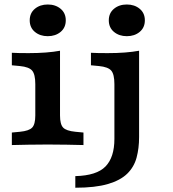

<svg xmlns="http://www.w3.org/2000/svg" viewBox="-20 -655 781 867"><path d="M139.4 -208.2V-275Q139.4 -319.4 125.2 -336.1Q111.1 -352.7 70.2 -356.7L33.5 -360.2V-416.7Q48.7 -415.9 65.4 -415.5Q82.2 -415.1 108.8 -415.1Q151.4 -415.1 187.2 -417.9Q223.1 -420.7 251 -425.9V-416.7V-208.2ZM195.2 -2.4Q146.7 -2.4 108.3 -1.6Q69.8 -0.8 33.5 0V-56.5L70.2 -60Q111.1 -64 125.2 -78.8Q139.4 -93.6 139.4 -133.6V-208.2H251V-133.6Q251 -93.6 265.2 -78.8Q279.3 -64 320.3 -60L356.9 -56.5V0Q321.1 -0.8 282.4 -1.6Q243.7 -2.4 195.2 -2.4ZM195.6 -491.6Q160.8 -491.6 137.5 -511Q114.2 -530.4 114.2 -563.2Q114.2 -595.9 137.5 -615.3Q160.8 -634.7 195.6 -634.7Q230.5 -634.7 253.8 -615.3Q277 -595.9 277 -563.2Q277 -530.4 253.8 -511Q230.5 -491.6 195.6 -491.6ZM496.6 -208.2V-275Q496.6 -319.4 482.4 -336.1Q468.2 -352.7 427.3 -356.7L390.7 -360.2V-416.7Q405.8 -415.9 422.6 -415.5Q439.3 -415.1 465.9 -415.1Q508.5 -415.1 544.4 -417.9Q580.2 -420.7 608.1 -425.9V-416.7V-208.2ZM320.1 192.7V140.3Q416.5 137.9 456.5 96.6Q496.6 55.3 496.6 -27.8V-208.2H608.1V-36.3Q608.1 14.7 596.7 56.9Q585.3 99.1 554.6 129.2Q523.8 159.4 466.9 176.1Q410.1 192.7 320.1 192.7ZM552.7 -491.6Q517.9 -491.6 494.6 -511Q471.3 -530.4 471.3 -563.2Q471.3 -595.9 494.6 -615.3Q517.9 -634.7 552.7 -634.7Q587.5 -634.7 610.8 -615.3Q634.1 -595.9 634.1 -563.2Q634.1 -530.4 610.8 -511Q587.5 -491.6 552.7 -491.6Z"/></svg>

Font: Playfair 5pt SemiExpanded Light
Style: Regular
Weight: 300
Width: 6
Designer: Claus Eggers Sørensen
Foundry: Claus Eggers Sørensen
Version: Version 2.203